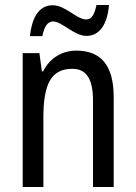

<svg xmlns="http://www.w3.org/2000/svg" viewBox="-20 -750 545 770"><path d="M100 -605H150C157 -643 171 -664 193 -664C228 -664 277 -606 327 -606C378 -606 411 -651 417 -730H367C359 -694 349 -672 326 -672C287 -672 243 -729 191 -729C133 -729 107 -673 100 -605ZM286 -547C230 -547 180 -518 153 -464H148L138 -537H71V0H154V-279C154 -413 185 -474 270 -474C328 -474 353 -431 353 -347V0H436V-360C436 -488 385 -547 286 -547Z"/></svg>

Font: Noto Sans Devanagari UI Condensed
Style: Regular
Weight: 400
Width: 3
Designer: Jelle Bosma - Monotype Design Team
Foundry: Monotype Imaging Inc.
Version: Version 2.004